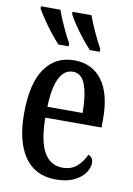

<svg xmlns="http://www.w3.org/2000/svg" viewBox="-87 -822 616 887"><g transform="rotate(10 221.0 -378.0)"><path d="M237 10Q141 10 91 -62Q41 -134 41 -264Q41 -405 90 -476Q139 -547 228 -547Q311 -547 358 -485Q405 -423 405 -305V-263H141Q142 -153 172 -101Q202 -49 259 -49Q300 -49 326.5 -72.5Q353 -96 367 -129Q377 -125 383.5 -116.5Q390 -108 390 -94Q390 -72 374 -48Q358 -24 324 -7Q290 10 237 10ZM307 -314Q307 -395 289.5 -444.5Q272 -494 231 -494Q189 -494 166.5 -447.5Q144 -401 142 -314ZM290 -606Q272 -624 249.5 -652.5Q227 -681 207.5 -710Q188 -739 180 -756V-766H269Q281 -732 300.5 -690Q320 -648 336 -619V-606ZM142 -606Q125 -624 102.5 -652.5Q80 -681 60.5 -710Q41 -739 32 -756V-766H123Q135 -732 154.5 -690Q174 -648 190 -619V-606Z"/></g></svg>

Font: Noto Serif ExtraCondensed Medium
Style: Regular
Weight: 500
Width: 2
Designer: Monotype Design Team
Foundry: Monotype Imaging Inc.
Version: Version 2.015